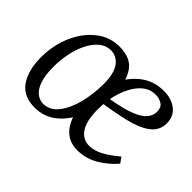

<svg xmlns="http://www.w3.org/2000/svg" viewBox="-91 -615 816 816"><g transform="rotate(45 317.5 -206.5)"><path d="M167 13Q99 13 67 -33.5Q35 -80 35 -157Q35 -229 61 -290Q87 -351 133.5 -388.5Q180 -426 239 -426Q308 -426 336.5 -383.5Q365 -341 365 -277Q365 -200 341 -133.5Q317 -67 272.5 -27Q228 13 167 13ZM180 -24Q221 -24 248.5 -59.5Q276 -95 290 -150.5Q304 -206 304 -266Q304 -328 282.5 -358Q261 -388 226 -389Q195 -389 171.5 -369Q148 -349 132 -316Q116 -283 108.5 -244.5Q101 -206 101 -168Q101 -119 111 -87.5Q121 -56 139 -40.5Q157 -25 180 -24ZM505 -426Q552 -426 582 -402.5Q612 -379 612 -337Q612 -295 579 -269Q546 -243 483 -227.5Q420 -212 331 -200L335 -234Q415 -245 461.5 -260.5Q508 -276 528 -296.5Q548 -317 548 -342Q548 -368 531.5 -379Q515 -390 492 -390Q453 -390 424 -360Q395 -330 378.5 -280.5Q362 -231 362 -172Q362 -105 384 -70.5Q406 -36 446 -36Q475 -36 507 -53Q539 -70 575 -101L593 -76Q562 -39 518 -13Q474 13 423 13Q382 13 354.5 -9Q327 -31 313.5 -68.5Q300 -106 300 -152Q300 -224 325 -286.5Q350 -349 396 -387.5Q442 -426 505 -426Z"/></g></svg>

Font: Rasa Light
Style: Italic
Weight: 300
Italic angle: -7.10001°
Designer: Anna Giedrys (Yrsa+Rasa design), David Brezina (Yrsa art-direction, Rasa art-direction, design)
Foundry: Rosetta Type Foundry
Version: Version 2.004